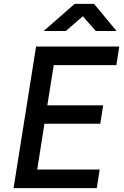

<svg xmlns="http://www.w3.org/2000/svg" viewBox="-20 -970 640 990"><path d="M50 0 166 -730H595L580 -634H257L224 -427H512L497 -332H209L172 -96H494L479 0ZM205 -810 365 -950H465L581 -810H474L407 -886L319 -810Z"/></svg>

Font: JetBrains Mono NL SemiBold
Style: Italic
Weight: 600
Italic angle: -9°
Monospace: yes
Designer: Philipp Nurullin, Konstantin Bulenkov
Foundry: JetBrains
Version: Version 2.305; ttfautohint (v1.8.4.7-5d5b)